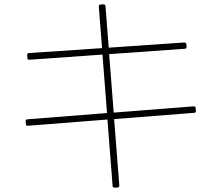

<svg xmlns="http://www.w3.org/2000/svg" viewBox="-20 -822 1040 890"><path d="M109 -239 478 -268 502 40C502 46 506 48 512 48L525 47C531 47 533 43 533 37L509 -270L880 -299C885 -299 888 -302 888 -308L887 -321C887 -327 883 -329 877 -329L507 -300L486 -571L837 -596C842 -596 845 -599 845 -605L844 -617C843 -623 840 -625 834 -625L484 -601L469 -793C469 -799 465 -802 459 -802L446 -801C440 -801 438 -797 438 -791L453 -599L114 -576C108 -576 106 -572 106 -566L107 -553C107 -547 110 -545 116 -545L455 -569L476 -298L107 -269C101 -269 98 -265 99 -259L100 -247C100 -241 103 -239 109 -239Z"/></svg>

Font: LINE Seed JP_OTF Thin
Style: Regular
Weight: 250
Designer: LY Corporation & Fontrix & Fontworks
Version: Version 1.007